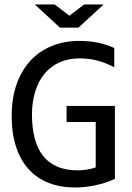

<svg xmlns="http://www.w3.org/2000/svg" viewBox="-20 -830 590 859"><path d="M491.2 -528.8Q455.6 -547.9 418 -558.3Q380.4 -568.8 335.9 -568.8Q285.2 -568.8 245.6 -550.8Q206.1 -532.7 179 -499.8Q151.9 -466.8 137.5 -420.4Q123 -374 123 -317.9Q123 -259.3 134.8 -212.9Q146.5 -166.5 171.4 -134.3Q196.3 -102.1 235.1 -85Q273.9 -67.9 328.1 -67.9Q337.4 -67.9 348.1 -68.8Q358.9 -69.8 369.6 -71.5Q380.4 -73.2 390.4 -75.7Q400.4 -78.1 408.2 -81.1V-284.2H277.8V-356H494.1V-29.8Q474.1 -20.5 451.9 -13.2Q429.7 -5.9 406.5 -1Q383.3 3.9 360.4 6.3Q337.4 8.8 315.9 8.8Q250.5 8.8 198 -11.7Q145.5 -32.2 108.6 -72.5Q71.8 -112.8 52 -172.9Q32.2 -232.9 32.2 -312Q32.2 -390.6 54.2 -452.9Q76.2 -515.1 116 -558.3Q155.8 -601.6 211.7 -624.3Q267.6 -647 335 -647Q377.9 -647 416.7 -639.4Q455.6 -631.8 491.2 -615.2ZM135.7 -810.1H224.6L290.5 -759.8L356.4 -810.1H443.8L330.6 -706.1H248.5ZM14.6 -638.2Z"/></svg>

Font: Code New Roman
Style: Regular
Weight: 400
Monospace: yes
Designer: Sam Radian
Foundry: Code New Roman
Version: Version 2.00 November 29, 2014